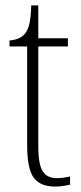

<svg xmlns="http://www.w3.org/2000/svg" viewBox="-20 -677 300 707"><path d="M183 10Q128 10 104 -23Q80 -56 80 -142V-506H15V-528Q54 -531 72 -553Q84 -568 89 -593Q94 -618 95 -657H121V-536H230V-506H121V-139Q121 -71 137.5 -46Q154 -21 188 -21Q202 -21 213 -22.5Q224 -24 238 -27V3Q225 6 210.5 8Q196 10 183 10Z"/></svg>

Font: Noto Serif Sinhala Condensed ExtraLight
Style: Regular
Weight: 200
Width: 3
Designer: Jelle Bosma - Monotype Design Team
Foundry: Monotype Imaging Inc.
Version: Version 2.007; ttfautohint (v1.8.4.7-5d5b)